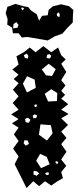

<svg xmlns="http://www.w3.org/2000/svg" viewBox="-20 -947 408 982"><path d="M75 -67 55 -107 75 -147 47 -187 75 -226 51 -260 75 -294 41 -316 75 -338 37 -362 75 -386 45 -420 75 -454 46 -488 75 -521 50 -543 75 -565 43 -591 75 -617 64 -659 102 -680 132 -704 162 -680 202 -711 242 -680 277 -704 293 -665 316 -643 293 -621 319 -579 293 -537 315 -510 293 -482 313 -462 293 -442 329 -414 293 -386 331 -364 293 -342 328 -308 293 -274 320 -242 293 -210 320 -171 293 -131 319 -99 293 -67 302 -36 274 -20 242 2 210 -20 180 5 150 -20 116 15ZM125 -661 117 -673 102 -665 107 -651 122 -647ZM242 -662 233 -670 221 -667 218 -650 236 -648ZM265 -593 229 -621 194 -592 215 -562 246 -558ZM157 -540 118 -557 97 -519 118 -474 163 -498ZM273 -471 242 -491 209 -467 226 -428 271 -430ZM167 -413 158 -412 155 -406 160 -399 169 -403ZM170 -357 157 -362 147 -355 151 -342 165 -343ZM136 -334 123 -345 108 -339 111 -322 127 -319ZM240 -307 187 -311 179 -258 220 -228 249 -265ZM122 -228 105 -230 101 -214 112 -202 128 -211ZM219 -145 185 -160 165 -125 190 -87 234 -107ZM271 -123 263 -120 266 -112 274 -108 278 -117ZM168 -71 152 -73 151 -55 167 -48 181 -60ZM231 -63 221 -66 210 -59 220 -51 228 -53ZM120 -758 92 -755 75 -777H46L42 -806L17 -821L19 -849L9 -880L18 -912L59 -927L101 -915L124 -911L139 -893L168 -874L180 -841L195 -866L224 -869L229 -897L251 -915L293 -925L334 -915L355 -896L353 -869L352 -832L326 -806L299 -775L260 -761L224 -740ZM97 -909 90 -907 89 -901 96 -894 103 -903ZM286 -872 281 -884 270 -876 272 -865 284 -859ZM75 -819 64 -834 49 -824 47 -802 69 -805Z"/></svg>

Font: Rubik Gemstones
Style: Regular
Weight: 400
Designer: Hubert and Fischer, NaN
Foundry: Hubert and Fischer, NaN
Version: Version 2.200